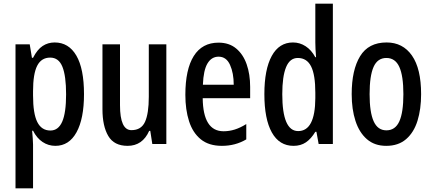

<svg xmlns="http://www.w3.org/2000/svg" viewBox="-20 -780 2341 1040"><path d="M276 -550Q352 -550 393.5 -479Q435 -408 435 -270Q435 -137 394.5 -63.5Q354 10 280 10Q242 10 210.5 -11Q179 -32 159 -72H154Q156 -48 157.5 -29Q159 -10 159 3V240H64V-540H141L153 -467H159Q182 -512 211 -531Q240 -550 276 -550ZM252 -468Q204 -468 181.5 -424Q159 -380 159 -286V-263Q159 -165 182 -119Q205 -73 253 -73Q296 -73 317 -121Q338 -169 338 -269Q338 -369 318 -418.5Q298 -468 252 -468Z M881 -540V0H805L794 -71H788Q752 10 671 10Q598 10 566.5 -43.5Q535 -97 535 -188V-540H630V-210Q630 -75 692 -75Q745 -75 765.5 -120Q786 -165 786 -256V-540Z M1164 -549Q1221 -549 1259 -517.5Q1297 -486 1316 -432Q1335 -378 1335 -309V-248H1078Q1080 -69 1191 -69Q1222 -69 1252 -78.5Q1282 -88 1314 -108V-25Q1255 10 1182 10Q1111 10 1067.5 -25.5Q1024 -61 1004 -123.5Q984 -186 984 -266Q984 -404 1029.5 -476.5Q1075 -549 1164 -549ZM1164 -473Q1126 -473 1104 -436.5Q1082 -400 1079 -321H1246Q1246 -384 1226 -428.5Q1206 -473 1164 -473Z M1570 10Q1493 10 1452.5 -62.5Q1412 -135 1412 -270Q1412 -404 1452 -477Q1492 -550 1567 -550Q1604 -550 1635.5 -529.5Q1667 -509 1688 -470H1692Q1690 -495 1689 -514Q1688 -533 1688 -550V-760H1783V0H1706L1694 -66H1688Q1665 -28 1637 -9Q1609 10 1570 10ZM1595 -70Q1687 -70 1688 -248V-278Q1688 -375 1665 -420.5Q1642 -466 1593 -466Q1550 -466 1529.5 -416Q1509 -366 1509 -270Q1509 -70 1595 -70Z M2261 -270Q2261 -189 2241.5 -126Q2222 -63 2180 -26.5Q2138 10 2072 10Q2009 10 1967.5 -26Q1926 -62 1905.5 -125Q1885 -188 1885 -270Q1885 -401 1930.5 -475.5Q1976 -550 2074 -550Q2162 -550 2211.5 -479Q2261 -408 2261 -270ZM1982 -270Q1982 -172 2004 -123Q2026 -74 2073 -74Q2121 -74 2143 -122.5Q2165 -171 2165 -270Q2165 -369 2143 -417.5Q2121 -466 2073 -466Q2025 -466 2003.5 -417.5Q1982 -369 1982 -270Z"/></svg>

Font: Noto Sans Gurmukhi ExtraCondensed Medium
Style: Regular
Weight: 500
Width: 2
Designer: Jelle Bosma - Monotype Design Team
Foundry: Monotype Imaging Inc.
Version: Version 2.004; ttfautohint (v1.8.4.7-5d5b)